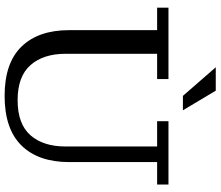

<svg xmlns="http://www.w3.org/2000/svg" viewBox="-80 -842 933 812"><g transform="rotate(90 386.0 -435.5)"><path d="M385 11Q246 11 176.5 -60.5Q107 -132 107 -262V-634H12V-682H314V-634H207V-247Q207 -152.5 255 -98.3Q302.9 -44 403 -44Q504 -44 551.5 -98.3Q599 -152.5 599 -247V-634H492V-682H760V-634H665V-262Q665 -132 595 -60.5Q525 11 385 11ZM385 -743 264 -882H363L446 -743Z"/></g></svg>

Font: Montagu Slab
Style: Bold
Weight: 700
Designer: Florian Karsten
Foundry: Florian Karsten
Version: Version 1.000